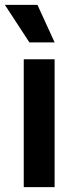

<svg xmlns="http://www.w3.org/2000/svg" viewBox="-31 -764 306 784"><path d="M66 0V-522H192V0ZM89 -591 -11 -744H122L192 -591Z"/></svg>

Font: Bricolage Grotesque 36pt SemiBold
Style: Regular
Weight: 600
Designer: Mathieu Triay
Foundry: Atelier Triay
Version: Version 1.001;gftools[0.9.33.dev8+g029e19f]